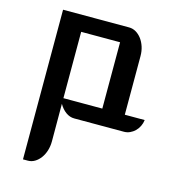

<svg xmlns="http://www.w3.org/2000/svg" viewBox="-114 -604 859 961"><g transform="rotate(15 315.5 -123.5)"><path d="M210.4 139.2Q210.4 165 203.4 187.7Q196.3 210.4 183.8 227.3Q171.4 244.1 154.8 254.2Q138.2 264.2 119.1 264.2H93.8V-511.2H436Q455.1 -511.2 471.7 -501.5Q488.3 -491.7 501 -474.9Q513.7 -458 521 -435.5Q528.3 -413.1 528.3 -387.2V-83.5H631.3Q629.4 -66.4 621.8 -51Q614.3 -35.6 602.8 -24.4Q591.3 -13.2 576.7 -6.6Q562 0 545.9 0H288.6Q265.1 0 244.6 -14.9Q224.1 -29.8 210 -54.7ZM411.6 -84V-427.7H210V-84Z"/></g></svg>

Font: Atomic Age
Style: Regular
Weight: 400
Version: Version 1.007; ttfautohint (v1.4.1) -l 6 -r 46 -G 0 -x 0 -H 